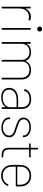

<svg xmlns="http://www.w3.org/2000/svg" viewBox="1262 -2000 746 3310"><g transform="rotate(90 1635.0 -345.0)"><path d="M96 -10V-491Q96 -501 106 -501H116Q126 -501 126 -491V-414Q126 -411 127.5 -410.5Q129 -410 130 -413Q151 -457 187 -481Q223 -505 269 -505Q303 -505 328 -494Q336 -491 333 -481L328 -469Q325 -460 315 -463Q296 -472 266 -472Q239 -472 214 -461Q189 -450 170 -430Q149 -408 137.5 -377.5Q126 -347 126 -312V-10Q126 0 116 0H106Q96 0 96 -10Z M463 -11V-492Q463 -502 473 -502H483Q493 -502 493 -492V-11Q493 -1 483 -1H473Q463 -1 463 -11ZM481 -698Q500 -698 512 -686Q524 -674 524 -656Q524 -637 511.5 -625Q499 -613 481 -613Q462 -613 450 -625Q438 -637 438 -656Q438 -674 450 -686Q462 -698 481 -698Z M705 -10V-491Q705 -501 715 -501H725Q735 -501 735 -491V-440Q735 -433 740 -438Q760 -472 797 -490Q834 -508 882 -508Q935 -508 974 -483.5Q1013 -459 1030 -415Q1031 -413 1032 -413Q1033 -413 1034 -415Q1053 -460 1093 -484Q1133 -508 1189 -508Q1262 -508 1306 -464.5Q1350 -421 1350 -347V-10Q1350 0 1340 0H1330Q1320 0 1320 -10V-342Q1320 -405 1282.5 -442.5Q1245 -480 1184 -480Q1119 -480 1080.5 -443.5Q1042 -407 1042 -344V-10Q1042 0 1032 0H1022Q1012 0 1012 -10V-342Q1012 -405 975 -442.5Q938 -480 877 -480Q811 -480 773 -443.5Q735 -407 735 -344V-10Q735 0 725 0H715Q705 0 705 -10Z M1495 -130Q1495 -202 1549.5 -243.5Q1604 -285 1700 -285H1824Q1828 -285 1828 -289V-345Q1828 -409 1793 -445Q1758 -481 1687 -481Q1631 -481 1594 -458Q1557 -435 1549 -395Q1546 -385 1537 -387L1527 -389Q1517 -391 1518 -398Q1528 -448 1574 -478.5Q1620 -509 1689 -509Q1772 -509 1815 -465.5Q1858 -422 1858 -343V-10Q1858 0 1848 0H1838Q1828 0 1828 -10V-62Q1828 -64 1826.5 -65Q1825 -66 1823 -64Q1799 -29 1755 -10.5Q1711 8 1658 8Q1586 8 1540.5 -27Q1495 -62 1495 -130ZM1659 -19Q1730 -19 1779 -53Q1828 -87 1828 -145V-254Q1828 -258 1824 -258H1699Q1620 -258 1572.5 -224Q1525 -190 1525 -131Q1525 -77 1561.5 -48Q1598 -19 1659 -19Z M2005 -123V-138Q2005 -148 2015 -148H2024Q2034 -148 2034 -138V-124Q2034 -97 2052 -73.5Q2070 -50 2102.5 -36Q2135 -22 2177 -22Q2239 -22 2278 -52.5Q2317 -83 2317 -130Q2317 -164 2298 -183Q2280 -201 2257.5 -211Q2235 -221 2170 -241Q2119 -257 2084 -273Q2007 -306 2007 -377Q2007 -435 2053.5 -470Q2100 -505 2175 -505Q2250 -505 2297.5 -469Q2345 -433 2345 -378V-375Q2345 -365 2335 -365H2325Q2315 -365 2315 -375V-378Q2315 -421 2275.5 -449.5Q2236 -478 2174 -478Q2112 -478 2074 -450.5Q2036 -423 2036 -379Q2036 -350 2054 -330Q2071 -311 2098 -298.5Q2125 -286 2176 -270Q2237 -251 2267 -239Q2303 -224 2325 -197Q2347 -170 2347 -131Q2347 -71 2300 -33.5Q2253 4 2178 4Q2127 4 2087.5 -13.5Q2048 -31 2026.5 -60Q2005 -89 2005 -123Z M2528 -124V-470Q2528 -474 2524 -474H2463Q2453 -474 2453 -484V-491Q2453 -501 2463 -501H2524Q2528 -501 2528 -505V-618Q2528 -628 2538 -628H2547Q2557 -628 2557 -618V-505Q2557 -501 2561 -501H2683Q2693 -501 2693 -491V-484Q2693 -474 2683 -474H2561Q2557 -474 2557 -470V-127Q2557 -72 2582 -50Q2607 -28 2665 -28H2685Q2695 -28 2695 -18V-10Q2695 0 2685 0H2663Q2594 0 2561 -27.5Q2528 -55 2528 -124Z M2831 -122Q2825 -144 2823.5 -170.5Q2822 -197 2822 -252Q2822 -303 2823.5 -329Q2825 -355 2830 -376Q2844 -437 2892 -473Q2940 -509 3008 -509Q3080 -509 3128.5 -471.5Q3177 -434 3189 -371Q3195 -345 3195 -280V-255Q3195 -244 3185 -244H2856Q2852 -244 2852 -240Q2852 -158 2857 -138Q2867 -84 2908 -52Q2949 -20 3009 -20Q3062 -20 3101 -44.5Q3140 -69 3157 -111Q3160 -120 3169 -118L3177 -116Q3187 -113 3184 -104Q3165 -53 3118 -22.5Q3071 8 3008 8Q2941 8 2894 -27Q2847 -62 2831 -122ZM2856 -270H3161Q3165 -270 3165 -274Q3165 -340 3160 -363Q3149 -417 3108 -449Q3067 -481 3008 -481Q2949 -481 2908 -448.5Q2867 -416 2857 -364Q2852 -339 2852 -274Q2852 -270 2856 -270Z"/></g></svg>

Font: Barlow GEO Thin
Style: Regular
Weight: 100
Designer: Jeremy Tribby
Foundry: Tribby Type
Version: Version 1.408